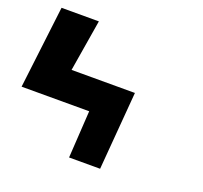

<svg xmlns="http://www.w3.org/2000/svg" viewBox="-228 -977 1202 1137"><g transform="rotate(20 373.5 -409.0)"><path d="M-90.3 -298.5H335.7L317.3 -0.7H512.9L553.1 -493H153.8L207.5 -818.3H-27.7Z"/></g></svg>

Font: Hussar
Style: BdOpOblFive
Weight: 700
Foundry: Cannot Into Space Fonts
Version: Version 2.00